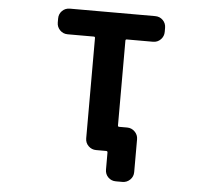

<svg xmlns="http://www.w3.org/2000/svg" viewBox="-59 -819 1117 1020"><g transform="rotate(5 500.0 -308.5)"><path d="M595.7 137.7Q571.3 137.7 554.7 121.1Q538.1 104.5 538.1 80.1V-10.7Q538.1 -18.6 530.3 -18.6H476.6Q453.1 -18.6 436 -35.2Q418.9 -51.8 418.9 -76.2V-611.3Q418.9 -618.2 412.1 -618.2H272.5Q248 -618.2 231.4 -635.3Q214.8 -652.3 214.8 -675.8V-697.3Q214.8 -721.7 231.4 -738.3Q248 -754.9 272.5 -754.9H727.5Q752 -754.9 768.6 -738.3Q785.2 -721.7 785.2 -697.3V-675.8Q785.2 -652.3 768.6 -635.3Q752 -618.2 727.5 -618.2H587.9Q581.1 -618.2 581.1 -611.3V-159.2Q581.1 -152.3 587.9 -152.3H630.9Q654.3 -152.3 671.4 -135.3Q688.5 -118.2 688.5 -94.7V80.1Q688.5 104.5 671.4 121.1Q654.3 137.7 630.9 137.7Z"/></g></svg>

Font: Rounded Mgen+ 2m bold
Style: Bold
Weight: 700
Designer: [Source Han Sans]
Ryoko NISHIZUKA  (kana & ideographs); Paul D. Hunt (Latin, Greek & Cyrillic); Wenlong ZHANG  (bopomofo
Version: Version 1.059.20150602